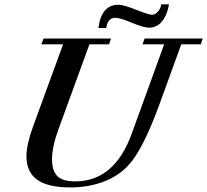

<svg xmlns="http://www.w3.org/2000/svg" viewBox="-20 -838 941 872"><path d="M657.7 -712.4Q631.8 -712.4 578.1 -734.9Q524.4 -757.3 503.9 -757.3Q469.2 -757.3 462.4 -710.9H427.2Q433.1 -762.7 456.1 -789.6Q479 -816.4 518.1 -816.4Q541.5 -816.4 598.1 -793.7Q654.8 -771 670.4 -771Q685.1 -771 697.8 -785.9Q710.4 -800.8 711.9 -818.4H747.6Q739.7 -770 716.1 -741.2Q692.4 -712.4 657.7 -712.4ZM299.3 13.2Q197.8 13.2 148.9 -21.7Q100.1 -56.6 100.1 -128.4Q100.1 -181.6 130.9 -265.6L266.6 -636.7H168L177.7 -663.1H484.4L475.1 -636.7H386.2L245.6 -251Q216.3 -171.4 216.3 -114.3Q216.3 -92.3 220.2 -76.2Q224.1 -60.1 234.6 -44.9Q245.1 -29.8 266.8 -22Q288.6 -14.2 320.8 -14.2Q500.5 -14.2 578.6 -231.9L725.6 -636.7H627.4L636.7 -663.1H900.9L892.1 -636.7H803.2L702.6 -359.9Q638.2 -184.6 581.5 -109.4Q535.2 -47.9 461.7 -17.3Q388.2 13.2 299.3 13.2Z"/></svg>

Font: Elstob 18pt SemiBold
Style: Italic
Weight: 600
Italic angle: -20°
Designer: Peter S. Baker
Version: Version 1.015